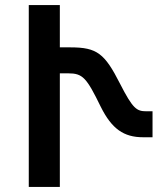

<svg xmlns="http://www.w3.org/2000/svg" viewBox="-20 -734 659 754"><path d="M93 0H215V-446H248C305 -446 320 -429 376 -314C419 -228 466 -195 542 -195H579V-297H555C517 -297 502 -306 451 -406C391 -524 361 -548 257 -548H215V-714H93Z"/></svg>

Font: Noto Sans Armenian Semi
Style: Regular
Weight: 600
Designer: Monotype Design Team
Foundry: Monotype Imaging Inc.
Version: Version 1.901